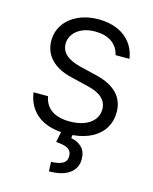

<svg xmlns="http://www.w3.org/2000/svg" viewBox="-112 -613 708 886"><g transform="rotate(15 242.5 -169.5)"><path d="M247.1 -479.5Q212.9 -479.5 186.3 -467.8Q159.7 -456.1 144.8 -435.5Q129.9 -415 129.9 -389.6Q129.9 -327.6 224.6 -304.7L305.7 -285.2Q439.5 -252 439.5 -144.5Q439.5 -102.5 419.4 -69.3Q399.4 -36.1 361.1 -15.6Q322.8 4.9 270 9.3L267.6 24.4Q299.8 29.8 319.8 50.3Q339.8 70.8 339.8 106.4Q339.8 149.4 305.7 174.3Q271.5 199.2 208 199.2L206.1 154.3Q242.2 153.3 261.2 142.6Q280.3 131.8 280.3 108.4Q280.3 83.5 262.7 72.8Q245.1 62 205.1 59.6L215.3 9.8Q141.6 4.4 98.1 -32.7Q54.7 -69.8 44.9 -134.8H114.3Q122.1 -91.8 154.1 -69.8Q186 -47.9 240.2 -47.9Q279.8 -47.9 309.6 -59.3Q339.4 -70.8 355.7 -91.8Q372.1 -112.8 372.1 -140.6Q372.1 -205.1 280.3 -226.6L199.2 -246.1Q132.8 -261.2 97.7 -297.6Q62.5 -334 62.5 -386.7Q62.5 -430.2 86.2 -464.6Q109.9 -499 152.6 -518.6Q195.3 -538.1 250 -538.1Q301.3 -537.6 340.6 -520.3Q379.9 -502.9 403.3 -471.4Q426.8 -439.9 432.6 -398.4H366.2Q357.4 -437 327.1 -458.3Q296.9 -479.5 247.1 -479.5Z"/></g></svg>

Font: Pretendard Std Light
Style: Regular
Weight: 300
Designer: Base glyphs from Inter by Rasmus Andersson; Hangeul glyphs from Noto Sans CJK(Source Han Sans) by Jang Soo-young and Kan
Foundry: Kil Hyung-jin
Version: Version 1.309